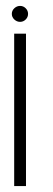

<svg xmlns="http://www.w3.org/2000/svg" viewBox="-20 -536 178 650"><path d="M28 94V-422H68V94ZM48 -462Q37 -462 28.5 -470Q20 -478 20 -489Q20 -500 28.5 -508Q37 -516 48 -516Q59 -516 67 -508Q75 -500 75 -489Q75 -478 67 -470Q59 -462 48 -462Z"/></svg>

Font: Stick No Bills ExtraLight ExtraLight
Style: Regular
Weight: 250
Version: Version 2.000